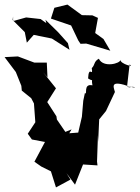

<svg xmlns="http://www.w3.org/2000/svg" viewBox="-48 -793 609 837"><path d="M506 -417C510 -449 513 -481 517 -512C543 -497 476 -514 477 -532C477 -516 402 -496 383 -537C360 -525 367 -510 352 -496C359 -453 339 -512 336 -451C364 -433 348 -459 355 -421C313 -430 335 -377 322 -387L315 -354L309 -284L293 -215L215 -209L206 -130L264 -229L237 -218L200 -272L198 -286L158 -348L196 -408L140 -478L159 -456L156 -520H102L30 -547L-28 -544L21 -479L45 -419L47 -398L88 -365L100 -342L106 -260L73 -210L91 -185L148 -174L102 -88L132 -67L174 -46L196 24L259 -10L242 -38L279 12L314 -76L377 -72L375 -89L379 -204L380 -174L385 -286L366 -250L414 -309L453 -392C446 -417 431 -446 519 -415C480 -391 524 -425 541 -411ZM248 -605 206 -652 150 -707 154 -692 129 -710 66 -717 9 -701V-721L7 -706L60 -653L69 -607L99 -641L178 -625L255 -576ZM403 -623 367 -649 379 -715 355 -726 309 -727 246 -773 189 -759 174 -712 262 -682 293 -617 303 -602 328 -603 433 -572Z"/></svg>

Font: Asimov Aggro
Style: Medium
Weight: 500
Designer: Google
Version: Version 2.000980; 2014